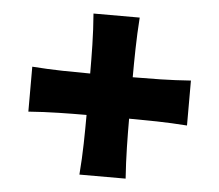

<svg xmlns="http://www.w3.org/2000/svg" viewBox="-42 -603 683 598"><g transform="rotate(5 299.0 -304.0)"><path d="M227 -52Q231 -102.5 232 -149.8Q233 -197 233 -239Q192 -239 146 -238Q100 -237 51.5 -233.5V-374Q100 -370.5 146 -369.5Q192 -368.5 233 -368.5Q233 -410.5 232 -457.8Q231 -505 227 -555.5H371.5Q368 -505 367 -457.5Q366 -410 366 -368.5Q406.5 -368.5 452.5 -369.5Q498.5 -370.5 547.5 -374V-233.5Q498.5 -237 452.5 -238Q406.5 -239 366 -239Q366 -197 367 -149.8Q368 -102.5 371.5 -52Z"/></g></svg>

Font: Commissioner Flair
Style: Bold
Weight: 700
Designer: Kostas Bartsokas
Foundry: Kostas Bartsokas
Version: Version 1.000; ttfautohint (v1.8.3)